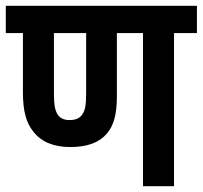

<svg xmlns="http://www.w3.org/2000/svg" viewBox="-20 -642 699 662"><path d="M580 -528H659V-622H0V-528H59V-325C59 -257 71 -218 95 -188C122 -153 165 -135 222 -135C282 -135 323 -151 349 -182C372 -210 383 -246 383 -311V-528H473V0H580ZM220 -228C198 -228 185 -236 177 -250C169 -265 166 -283 166 -318V-528H277V-320C277 -278 273 -261 264 -248C256 -235 241 -228 220 -228Z"/></svg>

Font: Noto Sans Devanagari UI Condensed SemiBold
Style: Regular
Weight: 600
Width: 3
Designer: Jelle Bosma - Monotype Design Team
Foundry: Monotype Imaging Inc.
Version: Version 2.003